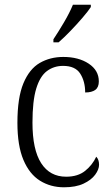

<svg xmlns="http://www.w3.org/2000/svg" viewBox="-20 -786 476 816"><path d="M252 10Q195 10 150 -18Q105 -46 79.5 -106.5Q54 -167 54 -264Q54 -371 79.5 -432Q105 -493 149 -518.5Q193 -544 249 -544Q314 -544 357 -515.5Q400 -487 400 -440Q400 -415 385 -404Q370 -393 342 -393Q342 -440 321 -473Q300 -506 248 -506Q209 -506 179.5 -484Q150 -462 134 -409.5Q118 -357 118 -265Q118 -150 155 -92.5Q192 -35 261 -35Q311 -35 342 -60Q373 -85 389 -120Q401 -108 401 -86Q401 -66 384.5 -43.5Q368 -21 335 -5.5Q302 10 252 10ZM207 -619Q229 -652 252.5 -692Q276 -732 290 -766H366V-756Q355 -739 331 -711Q307 -683 279.5 -654.5Q252 -626 229 -606H207Z"/></svg>

Font: Noto Serif Ethiopic SemiCondensed Light
Style: Regular
Weight: 300
Width: 4
Designer: Monotype Design Team
Foundry: Monotype Imaging Inc.
Version: Version 2.102; ttfautohint (v1.8.4.7-5d5b)